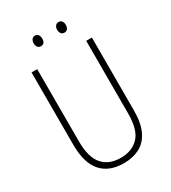

<svg xmlns="http://www.w3.org/2000/svg" viewBox="-215 -996 989 1113"><g transform="rotate(-30 280.0 -439.5)"><path d="M482 -228Q482 -142 456.5 -89.5Q431 -37 385.5 -13.5Q340 10 280 10Q182 10 130 -49Q78 -108 78 -229V-714H116V-231Q116 -123 159 -74.5Q202 -26 280 -26Q355 -26 399.5 -72Q444 -118 444 -229V-714H482ZM173 -853Q173 -869 180.5 -879Q188 -889 201 -889Q215 -889 222.5 -879Q230 -869 230 -853Q230 -818 201 -818Q188 -818 180.5 -828Q173 -838 173 -853ZM330 -854Q330 -869 338 -879Q346 -889 359 -889Q372 -889 380 -879.5Q388 -870 388 -854Q388 -838 380.5 -828Q373 -818 359 -818Q345 -818 337.5 -828Q330 -838 330 -854Z"/></g></svg>

Font: Noto Sans Arabic Cond ExtLt
Style: Regular
Weight: 200
Width: 3
Designer: Monotype Design Team, Nadine Chahine, Nizar Qandah and Khaled Hosny
Foundry: Monotype Imaging Inc.
Version: Version 2.012; ttfautohint (v1.8.4.7-5d5b)